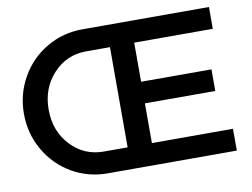

<svg xmlns="http://www.w3.org/2000/svg" viewBox="-76 -809 1205 919"><g transform="rotate(-10 526.5 -350.0)"><path d="M610 -106H1004V0H376Q283 0 204 -45.5Q125 -91 78 -172Q31 -253 31 -350Q31 -446 77.5 -527Q124 -608 203.5 -654Q283 -700 376 -700H992V-594H610V-404H952V-299H610ZM376 -106H492V-593H376Q281 -593 216 -523Q151 -453 151 -349Q151 -245 216 -175.5Q281 -106 376 -106Z"/></g></svg>

Font: Steamflix Grotesk
Style: Regular
Weight: 400
Designer: Julieta Ulanovsky
Foundry: Julieta Ulanovsky
Version: Version 4.000;PS 004.000;hotconv 1.0.88;makeotf.lib2.5.64775